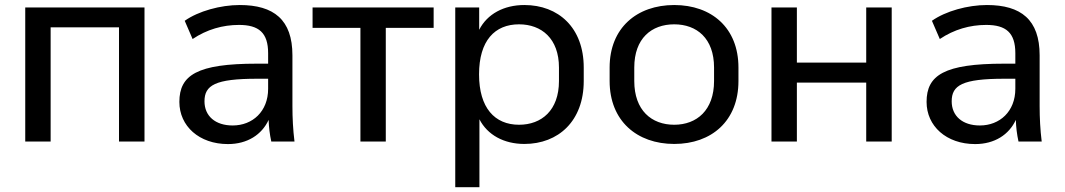

<svg xmlns="http://www.w3.org/2000/svg" viewBox="-20 -569 4281 772"><path d="M183.6 0V-459H458.5V0H561V-539.1H81.5V0Z M896.5 10.3C975.1 10.3 1032.7 -27.8 1060.1 -86.9C1061 -58.1 1064.5 -28.8 1070.8 0H1164.1C1158.2 -47.4 1155.8 -95.2 1155.8 -142.1V-346.7C1155.8 -489.7 1081.1 -548.8 943.8 -548.8C866.7 -548.8 777.8 -524.4 722.7 -485.4L754.4 -412.1C812 -450.7 875.5 -468.8 940.9 -468.8C1020.5 -468.8 1058.1 -437.5 1058.1 -355V-313H1012.7C772.5 -313 701.2 -267.1 701.2 -159.2C701.2 -62 780.8 10.3 896.5 10.3ZM915.5 -64.5C845.7 -64.5 802.2 -102.5 802.2 -161.6C802.2 -226.1 844.7 -252.4 1013.7 -252.4H1058.1V-211.9C1058.1 -121.1 995.6 -64.5 915.5 -64.5Z M1531.2 0V-457H1723.6V-539.1H1236.8V-457H1429.2V0Z M1907.7 183.6V-89.4C1939.9 -26.4 2006.3 9.8 2088.4 9.8C2225.1 9.8 2327.1 -82.5 2327.1 -243.2V-297.4C2327.1 -458 2225.1 -548.8 2088.4 -548.8C2005.9 -548.8 1939 -512.7 1906.7 -449.2V-539.1H1810.5V183.6ZM2066.9 -67.4C1969.2 -67.4 1906.2 -135.3 1906.2 -270C1906.2 -405.3 1969.2 -471.2 2066.9 -471.2C2157.7 -471.2 2227.5 -413.6 2227.5 -297.4V-243.2C2227.5 -125.5 2157.7 -67.4 2066.9 -67.4Z M2690.9 9.8C2841.3 9.8 2949.2 -83 2949.2 -243.2V-297.4C2949.2 -457 2841.3 -548.8 2690.9 -548.8C2541 -548.8 2431.2 -457 2431.2 -297.4V-243.2C2431.2 -83 2541 9.8 2690.9 9.8ZM2690.9 -67.4C2599.6 -67.4 2530.3 -125.5 2530.3 -243.2V-297.4C2530.3 -414.6 2599.6 -471.2 2690.9 -471.2C2781.7 -471.2 2851.1 -414.6 2851.1 -297.4V-243.2C2851.1 -126 2781.7 -67.4 2690.9 -67.4Z M3184.1 0V-236.8H3462.9V0H3565.4V-539.1H3462.9V-317.4H3184.1V-539.1H3082V0Z M3900.9 10.3C3979.5 10.3 4037.1 -27.8 4064.5 -86.9C4065.4 -58.1 4068.8 -28.8 4075.2 0H4168.5C4162.6 -47.4 4160.2 -95.2 4160.2 -142.1V-346.7C4160.2 -489.7 4085.4 -548.8 3948.2 -548.8C3871.1 -548.8 3782.2 -524.4 3727.1 -485.4L3758.8 -412.1C3816.4 -450.7 3879.9 -468.8 3945.3 -468.8C4024.9 -468.8 4062.5 -437.5 4062.5 -355V-313H4017.1C3776.9 -313 3705.6 -267.1 3705.6 -159.2C3705.6 -62 3785.2 10.3 3900.9 10.3ZM3919.9 -64.5C3850.1 -64.5 3806.6 -102.5 3806.6 -161.6C3806.6 -226.1 3849.1 -252.4 4018.1 -252.4H4062.5V-211.9C4062.5 -121.1 4000 -64.5 3919.9 -64.5Z"/></svg>

Font: Winston
Style: Regular
Weight: 400
Designer: Vernon Adams, Kim Jin-seong, David Berlow, Cristiano Sobral
Foundry: The Winston Project Authors
Version: Version 3.004